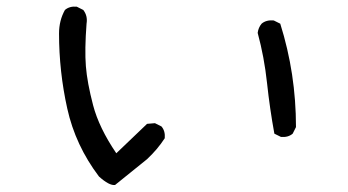

<svg xmlns="http://www.w3.org/2000/svg" viewBox="-20 -601 1040 573"><path d="M323.2 -48.8Q305.7 -46.9 275.4 -74.2Q205.1 -167 180.7 -277.3Q156.2 -387.7 156.2 -501Q156.2 -540 173.8 -571.3Q187.5 -583 209 -581.1L228.5 -571.3Q242.2 -553.7 238.3 -530.3Q232.4 -452.1 236.3 -403.3Q240.2 -354.5 257.8 -287.1Q275.4 -219.7 327.1 -143.6L418.9 -231.4L442.4 -233.4L461.9 -223.6Q473.6 -210 471.7 -188.5Q450.2 -155.3 418.9 -126ZM818.4 -192.4 798.8 -202.1Q785.2 -276.4 776.9 -353.5Q768.6 -430.7 749 -502.9Q751 -518.6 760.7 -530.3Q774.4 -542 796.9 -540L816.4 -530.3Q839.8 -456.1 851.6 -378.9Q863.3 -301.8 863.3 -221.7L853.5 -202.1Q839.8 -190.4 818.4 -192.4Z"/></svg>

Font: NaikaiFont
Style: Regular
Weight: 400
Version: Version 1.67